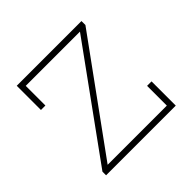

<svg xmlns="http://www.w3.org/2000/svg" viewBox="-138 -665 802 802"><g transform="rotate(-45 263.0 -264.0)"><path d="M58.6 0V-21.5L405.8 -501.5H85.4V-385.3H59.1V-528.3H441.4V-504.9L94.2 -26.4H443.8V-143.1H470.2V0Z"/></g></svg>

Font: Roboto Slab LO Thin
Style: Regular
Weight: 250
Designer: Google
Version: Version 2.00;September 28, 2018;FontCreator 11.5.0.2427 64-b